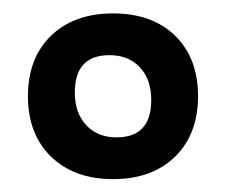

<svg xmlns="http://www.w3.org/2000/svg" viewBox="-20 -537 344 292"><path d="M151.9 -264.6Q92.8 -264.6 57.6 -298.8Q22.5 -333 22.5 -390.6Q22.5 -448.7 57.6 -482.7Q92.8 -516.6 151.9 -516.6Q211.4 -516.6 246.3 -482.7Q281.2 -448.7 281.2 -390.6Q281.2 -333 246.3 -298.8Q211.4 -264.6 151.9 -264.6ZM157.2 -328.1Q210 -328.1 210 -384.8Q210 -416.5 192.6 -434.8Q175.3 -453.1 146.5 -453.1Q93.8 -453.1 93.8 -396.5Q93.8 -365.2 111.1 -346.7Q128.4 -328.1 157.2 -328.1Z"/></svg>

Font: Markazi Text
Style: Bold
Weight: 700
Designer: Borna Izadpanah (Arabic designer), Fiona Ross (Arabic design director) and Florian Runge (Latin designer)
Foundry: Borna Izadpanah and Florian Runge
Version: Version 1.001; ttfautohint (v1.8.3)